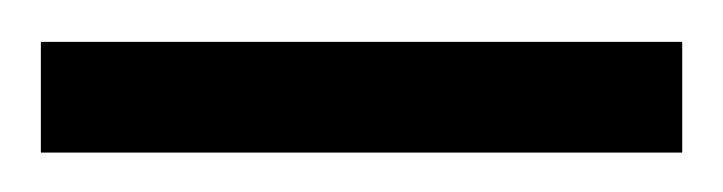

<svg xmlns="http://www.w3.org/2000/svg" viewBox="-20 -624 354 94"><path d="M0 -549.3V-603.5H314V-549.3Z"/></svg>

Font: Doulos SIL Eur
Style: Regular
Weight: 400
Designer: Walt Agee, Victor Gaultney, Peter Martin, Debbi Hosken, Becca Hirsbrunner
Foundry: SIL International
Version: Version 5.000